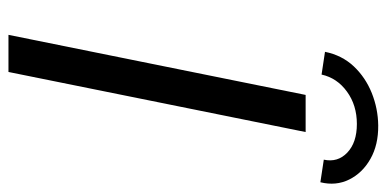

<svg xmlns="http://www.w3.org/2000/svg" viewBox="-256 -680 936 465"><g transform="rotate(90 212.5 -448.0)"><path d="M64.9 0 210.4 -719.7H300.3L154.8 0ZM421.9 -755.4 367.2 -763.7Q374.5 -797.4 350.1 -820.6Q325.7 -843.8 280.8 -843.8Q235.4 -843.8 202.4 -819.8Q169.4 -795.9 161.1 -758.3L106 -766.6Q114.3 -807.6 141.1 -836.2Q168 -864.7 205.8 -879.9Q243.7 -895 284.2 -895.5Q331.1 -896 365.2 -876.7Q399.4 -857.4 415.3 -825.2Q431.2 -793 421.9 -755.4Z"/></g></svg>

Font: Reddit Sans
Style: Italic
Weight: 400
Italic angle: -11.25°
Designer: Stephen Hutchings
Version: Version 1.013